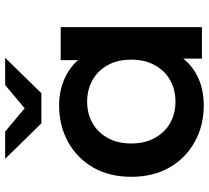

<svg xmlns="http://www.w3.org/2000/svg" viewBox="-52 -732 791 726"><g transform="rotate(-90 343.0 -368.5)"><path d="M308 7Q231 7 169.5 -27.5Q108 -62 73 -123Q38 -184 38 -267Q38 -350 73 -411Q108 -472 169.5 -506Q231 -540 308 -540Q374 -540 427 -510.5Q480 -481 511.5 -421Q543 -361 543 -267Q543 -174 512.5 -113.5Q482 -53 429.5 -23Q377 7 308 7ZM322 -100Q367 -100 403 -120Q439 -140 460 -178Q481 -216 481 -267Q481 -319 460 -356.5Q439 -394 403 -414Q367 -434 322 -434Q277 -434 241.5 -414Q206 -394 185 -356.5Q164 -319 164 -267Q164 -216 185 -178Q206 -140 241.5 -120Q277 -100 322 -100ZM485 0V-126L489 -268L479 -410V-534H604V0ZM240 -607 106 -744H209L345 -630H249L385 -744H488L354 -607Z"/></g></svg>

Font: MOST Montserrat SemiBold
Style: Regular
Weight: 600
Designer: Julieta Ulanovsky
Foundry: Julieta Ulanovsky
Version: Version 8.000;March 11, 2024;FontCreator 15.0.0.2926 64-bit